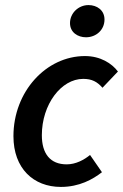

<svg xmlns="http://www.w3.org/2000/svg" viewBox="-20 -725 485 757"><path d="M220 12C293 12 346 -18 382 -46L335 -114C312 -95 279 -77 243 -77C178 -77 145 -119 145 -192C145 -313 221 -414 308 -414C342 -414 363 -403 384 -379L445 -443C421 -475 376 -504 315 -504C162 -504 33 -364 33 -188C33 -61 112 12 220 12ZM319 -578C359 -578 392 -607 392 -648C392 -685 362 -705 329 -705C289 -705 256 -673 256 -634C256 -597 287 -578 319 -578Z"/></svg>

Font: Source Sans Pro Semibold
Style: Italic
Weight: 600
Italic angle: -11°
Designer: Paul D. Hunt
Foundry: Adobe Systems Incorporated
Version: Version 3.006;hotconv 1.0.111;makeotfexe 2.5.65597